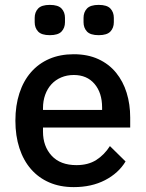

<svg xmlns="http://www.w3.org/2000/svg" viewBox="-20 -754 596 786"><path d="M282 12Q226 12 182 -7Q138 -26 107 -61.5Q76 -97 59.5 -147.5Q43 -198 43 -260Q43 -322 59.5 -372.5Q76 -423 107 -458.5Q138 -494 182 -513Q226 -532 282 -532Q339 -532 382.5 -512Q426 -492 455 -456.5Q484 -421 498.5 -374Q513 -327 513 -273V-232H156V-215Q156 -155 191.5 -116.5Q227 -78 293 -78Q341 -78 374 -99Q407 -120 430 -156L494 -93Q465 -45 410 -16.5Q355 12 282 12ZM282 -447Q254 -447 230.5 -437Q207 -427 190.5 -409Q174 -391 165 -366Q156 -341 156 -311V-304H398V-314Q398 -374 367 -410.5Q336 -447 282 -447ZM184 -610Q150 -610 136 -625Q122 -640 122 -663V-681Q122 -704 136 -719Q150 -734 184 -734Q218 -734 232 -719Q246 -704 246 -681V-663Q246 -640 232 -625Q218 -610 184 -610ZM384 -610Q350 -610 336 -625Q322 -640 322 -663V-681Q322 -704 336 -719Q350 -734 384 -734Q418 -734 432 -719Q446 -704 446 -681V-663Q446 -640 432 -625Q418 -610 384 -610Z"/></svg>

Font: IBM Plex Sans Hebrew Medium
Style: Regular
Weight: 500
Designer: Mike Abbink, Paul van der Laan, Pieter van Rosmalen, Yanek Iontef
Foundry: Bold Monday
Version: Version 1.2